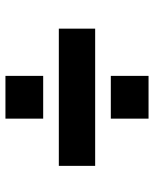

<svg xmlns="http://www.w3.org/2000/svg" viewBox="48 -708 552 687"><g transform="rotate(-90 323.5 -365.0)"><path d="M73 -300V-430H564V-300ZM242 -486V-621H395V-486ZM242 -109V-244H395V-109Z"/></g></svg>

Font: Hubot Sans
Style: Bold
Weight: 700
Designer: Deni Anggara
Foundry: GitHub, Inc., Subsidiary of Microsoft Corporation
Version: Version 2.000